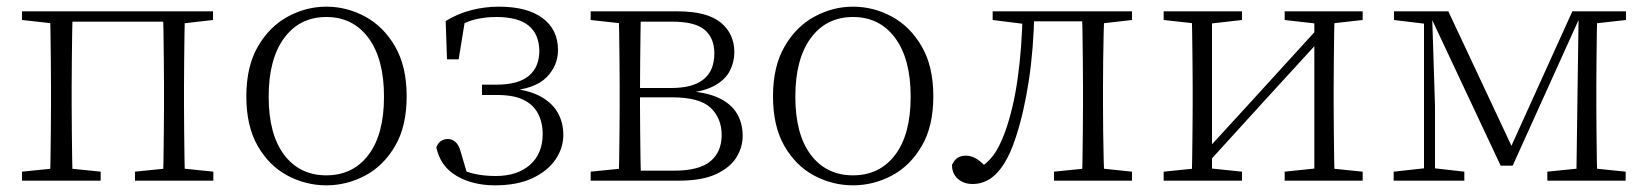

<svg xmlns="http://www.w3.org/2000/svg" viewBox="-20 -542 4944 576"><path d="M130 0Q131 -24 131.5 -64.5Q132 -105 132.5 -148.5Q133 -192 133 -226V-283Q133 -316 132.5 -359.5Q132 -403 131.5 -443.5Q131 -484 130 -508H198Q197 -484 196.5 -443.5Q196 -403 195.5 -359.5Q195 -316 195 -283V-226Q195 -192 195.5 -148.5Q196 -105 196.5 -64.5Q197 -24 198 0ZM469 0Q470 -24 470.5 -64.5Q471 -105 471.5 -148.5Q472 -192 472 -226V-283Q472 -316 471.5 -359.5Q471 -403 470.5 -443.5Q470 -484 469 -508H535Q534 -484 533.5 -443.5Q533 -403 532.5 -359.5Q532 -316 532 -283V-226Q532 -192 532.5 -148.5Q533 -105 533.5 -64.5Q534 -24 535 0ZM46 0V-27L155 -38H175L282 -27V0ZM385 0V-27L493 -38H514L620 -27V0ZM46 -482V-508H163V-470H155ZM502 -470V-508H619V-482L514 -470ZM163 -477V-508H502V-477Z M959 14Q898 14 843 -15Q788 -44 753.5 -103.5Q719 -163 719 -253Q719 -343 754 -403Q789 -463 844 -492.5Q899 -522 959 -522Q1020 -522 1075 -492.5Q1130 -463 1165 -403Q1200 -343 1200 -253Q1200 -163 1165 -103.5Q1130 -44 1075 -15Q1020 14 959 14ZM959 -16Q1039 -16 1085.5 -77.5Q1132 -139 1132 -252Q1132 -365 1085.5 -428Q1039 -491 959 -491Q879 -491 832.5 -428Q786 -365 786 -252Q786 -139 832.5 -77.5Q879 -16 959 -16Z M1465 14Q1398 14 1349.5 -14.5Q1301 -43 1289 -100Q1294 -113 1303 -119Q1312 -125 1323 -125Q1337 -125 1347 -115.5Q1357 -106 1362 -87L1385 -9L1340 -45Q1371 -28 1401 -21Q1431 -14 1467 -14Q1532 -14 1570 -47.5Q1608 -81 1608 -140Q1608 -175 1594 -201.5Q1580 -228 1550.5 -242.5Q1521 -257 1472 -257H1426V-288H1469Q1535 -288 1566.5 -314.5Q1598 -341 1598 -390Q1597 -440 1565.5 -465.5Q1534 -491 1469 -491Q1435 -491 1404.5 -483.5Q1374 -476 1344 -456L1376 -487L1356 -364H1321L1317 -479Q1353 -501 1393.5 -511.5Q1434 -522 1477 -522Q1562 -522 1608 -487.5Q1654 -453 1654 -392Q1654 -345 1619.5 -310Q1585 -275 1505 -269L1507 -277Q1562 -273 1598 -254.5Q1634 -236 1652 -206Q1670 -176 1670 -137Q1670 -98 1646.5 -63.5Q1623 -29 1577.5 -7.5Q1532 14 1465 14Z M1752 0V-27L1861 -38L1869 -30H2003Q2077 -30 2111 -58Q2145 -86 2145 -137Q2145 -187 2112 -218.5Q2079 -250 1996 -250H1869V-278H1994Q2123 -278 2123 -382Q2123 -428 2094 -452.5Q2065 -477 1997 -477H1869L1861 -470L1752 -482V-508H2012Q2101 -508 2142 -474.5Q2183 -441 2183 -385Q2183 -356 2169.5 -329.5Q2156 -303 2123.5 -285Q2091 -267 2034 -262L2037 -269Q2098 -266 2135.5 -248.5Q2173 -231 2190.5 -202Q2208 -173 2208 -134Q2208 -100 2189 -69.5Q2170 -39 2128 -19.5Q2086 0 2016 0ZM1836 0Q1837 -24 1837.5 -64.5Q1838 -105 1838.5 -148.5Q1839 -192 1839 -226V-283Q1839 -316 1838.5 -359.5Q1838 -403 1837.5 -443.5Q1837 -484 1836 -508H1903Q1902 -484 1901.5 -443Q1901 -402 1900.5 -355Q1900 -308 1900 -267V-226Q1900 -192 1900.5 -148.5Q1901 -105 1901.5 -64.5Q1902 -24 1903 0Z M2539 14Q2478 14 2423 -15Q2368 -44 2333.5 -103.5Q2299 -163 2299 -253Q2299 -343 2334 -403Q2369 -463 2424 -492.5Q2479 -522 2539 -522Q2600 -522 2655 -492.5Q2710 -463 2745 -403Q2780 -343 2780 -253Q2780 -163 2745 -103.5Q2710 -44 2655 -15Q2600 14 2539 14ZM2539 -16Q2619 -16 2665.5 -77.5Q2712 -139 2712 -252Q2712 -365 2665.5 -428Q2619 -491 2539 -491Q2459 -491 2412.5 -428Q2366 -365 2366 -252Q2366 -139 2412.5 -77.5Q2459 -16 2539 -16Z M2898 10Q2871 10 2853.5 -5.5Q2836 -21 2836 -47Q2842 -61 2852 -68Q2862 -75 2878 -75Q2895 -75 2910.5 -65Q2926 -55 2944 -35V-26H2914V-35Q2942 -52 2960 -76Q2978 -100 2994 -143Q3020 -214 3033 -306.5Q3046 -399 3048 -508H3083Q3081 -396 3066.5 -300.5Q3052 -205 3028 -132Q3012 -82 2992 -50.5Q2972 -19 2948.5 -4.5Q2925 10 2898 10ZM2958 -482V-508H3061V-470H3054ZM3063 -478V-508H3255V-478ZM3142 0V-27L3251 -38H3271L3376 -27V0ZM3226 0Q3227 -24 3227.5 -64.5Q3228 -105 3228.5 -148.5Q3229 -192 3229 -226V-283Q3229 -316 3228.5 -359.5Q3228 -403 3227.5 -443.5Q3227 -484 3226 -508H3293Q3292 -484 3291 -443.5Q3290 -403 3289.5 -359.5Q3289 -316 3289 -283V-226Q3289 -192 3289.5 -148.5Q3290 -105 3291 -64.5Q3292 -24 3293 0ZM3259 -470V-508H3376V-482L3271 -470Z M3471 0V-27L3579 -38H3600L3706 -27V0ZM3834 0V-27L3939 -38H3960L4068 -27V0ZM3555 0Q3556 -24 3556.5 -64.5Q3557 -105 3557.5 -148.5Q3558 -192 3558 -226V-283Q3558 -316 3557.5 -359.5Q3557 -403 3556.5 -443.5Q3556 -484 3555 -508H3616V0ZM3596 -45 3566 -61H3572L3756 -262L3941 -465L3969 -447H3963L3779 -246ZM3923 0V-508H3984Q3983 -484 3982.5 -443.5Q3982 -403 3981.5 -359.5Q3981 -316 3981 -283V-226Q3981 -192 3981.5 -148.5Q3982 -105 3982.5 -64.5Q3983 -24 3984 0ZM3471 -482V-508H3706V-482L3601 -470H3580ZM3834 -482V-508H4068V-482L3961 -470H3940Z M4482 -45 4270 -496H4266V-508H4325L4524 -84H4505L4697 -508H4728V-496H4722L4518 -45ZM4709 0 4712 -223 4716 -508H4772Q4771 -484 4770.5 -443.5Q4770 -403 4769.5 -359.5Q4769 -316 4769 -283V-226Q4769 -192 4769.5 -148.5Q4770 -105 4770.5 -64.5Q4771 -24 4772 0ZM4161 0V-27L4261 -38H4276L4373 -27V0ZM4622 0V-27L4730 -38H4750L4857 -27V0ZM4162 -482V-508H4273V-470H4261ZM4252 0V-508H4276L4285 -224V0ZM4737 -470V-508H4858V-482L4751 -470Z"/></svg>

Font: Noto Serif JP ExtraLight
Style: Regular
Weight: 200
Designer: Ryoko NISHIZUKA  (kana & ideographs); Frank Grießhammer (Latin, Greek & Cyrillic); Wenlong ZHANG  (bopomofo); Sandoll Co
Foundry: Adobe
Version: Version 2.002-H1;hotconv 1.1.0;makeotfexe 2.6.0